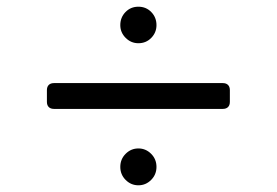

<svg xmlns="http://www.w3.org/2000/svg" viewBox="-20 -656 826 573"><path d="M339 -581Q339 -604 354.5 -620Q370 -636 393 -636Q416 -636 431.5 -620Q447 -604 447 -581Q447 -559 431.5 -543Q416 -527 393 -527Q371 -527 355 -543Q339 -559 339 -581ZM645 -331H141Q131 -331 125.5 -336.5Q120 -342 120 -352V-387Q120 -397 125.5 -402.5Q131 -408 141 -408H645Q655 -408 660.5 -402.5Q666 -397 666 -387V-352Q666 -342 660.5 -336.5Q655 -331 645 -331ZM339 -158Q339 -181 355 -197Q371 -213 393 -213Q415 -213 431 -197Q447 -181 447 -158Q447 -135 431 -119Q415 -103 393 -103Q371 -103 355 -119Q339 -135 339 -158Z"/></svg>

Font: Shippori Mincho B1 ExtraBold
Style: Regular
Weight: 800
Designer: FONTDASU
Foundry: FONTDASU / Google Inc. / but / Adobe
Version: Version 3.110; ttfautohint (v1.8.3)